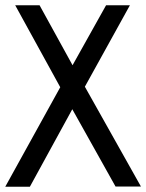

<svg xmlns="http://www.w3.org/2000/svg" viewBox="-37 -504 558 733"><path d="M193 -171 21 -484H114L240 -255L368 -484H459L287 -173L501 208H404L239 -87L77 209H-17Z"/></svg>

Font: Play
Style: Regular
Weight: 400
Designer: Jonas Hecksher
Foundry: Jonas Hecksher, Playtypeª, e-types AS
Version: Version 1.002